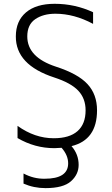

<svg xmlns="http://www.w3.org/2000/svg" viewBox="-20 -761 583 1000"><path d="M264.6 -741.2Q370.1 -741.2 464.8 -697.3V-636.7Q366.2 -689.5 268.6 -689.5Q205.1 -689.5 163.6 -661.1Q122.1 -632.8 122.1 -571.3Q122.1 -462.9 270.5 -414.1Q385.7 -377 435.5 -323.2Q485.4 -269.5 485.4 -186.5Q485.4 -32.2 352.5 0Q389.6 43 389.6 97.7Q389.6 147.5 349.6 183.1Q309.6 218.8 216.8 218.8Q156.2 218.8 102.5 195.3V142.6Q155.3 170.9 212.9 169.9Q335 169.9 335 89.8Q335 47.9 300.8 8.8Q278.3 10.7 263.7 10.7Q161.1 10.7 71.3 -42V-105.5Q161.1 -41 259.8 -41Q341.8 -41 383.8 -78.1Q425.8 -115.2 425.8 -186.5Q425.8 -248 387.7 -288.6Q349.6 -329.1 262.7 -357.4Q61.5 -422.9 62.5 -571.3Q62.5 -651.4 115.2 -696.3Q168 -741.2 264.6 -741.2Z"/></svg>

Font: Gen Shin Gothic Light
Style: Regular
Weight: 200
Designer: [Source Han Sans]
Ryoko NISHIZUKA  (kana & ideographs); Paul D. Hunt (Latin, Greek & Cyrillic); Wenlong ZHANG  (bopomofo
Version: Version 1.002.20150607